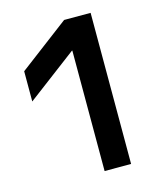

<svg xmlns="http://www.w3.org/2000/svg" viewBox="-110 -813 769 896"><g transform="rotate(-15 275.0 -365.0)"><path d="M284 0V-582H282L42 -401V-547L284 -730H412V0Z"/></g></svg>

Font: M PLUS Code Latin SemiExpanded SemiBold
Style: Regular
Weight: 600
Width: 6
Designer: Coji Morishita
Foundry: UNDERFOREST DESIGN
Version: Version 1.002; ttfautohint (v1.8.3)